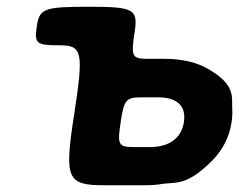

<svg xmlns="http://www.w3.org/2000/svg" viewBox="-20 -548 707 568"><path d="M89 -471C81 -419 87 -414 156 -414C224 -414 228 -395 199 -207C170 -19 178 0 288 0H408C426 0 444 -1 460 -4C503 -10 532 3 609 -74C636 -102 658 -139 665 -186C667 -200 668 -213 667 -226C665 -260 679 -297 594 -345C561 -364 518 -374 466 -374H416C371 -374 367 -381 378 -451C389 -521 377 -528 244 -528C111 -528 97 -523 89 -471ZM524 -186C516 -136 476 -113 425 -113H375C330 -113 327 -120 337 -187C347 -253 353 -260 398 -260H448C501 -260 532 -237 524 -186Z"/></svg>

Font: Asimov Print
Style: AIt
Weight: 500
Designer: Google
Version: Version 2.000980: 2014